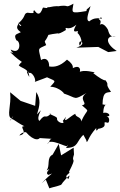

<svg xmlns="http://www.w3.org/2000/svg" viewBox="-20 -763 654 1043"><path d="M321 -106C340 -84 284 -96 290 -122C282 -134 232 -147 256 -145C221 -110 231 -154 194 -106C170 -127 231 -199 181 -141C196 -192 203 -220 177 -263L171 -188L92 -215L35 -262C43 -189 14 -134 42 -119C62 -149 45 -115 33 -107C44 -131 56 -105 113 -77C76 -80 141 -38 85 -27C100 -48 124 -46 123 -43C160 0 205 13 207 -47C173 -4 181 -16 260 -9C243 -2 255 8 237 18C254 -15 340 39 348 31C336 33 363 14 338 41C411 39 392 3 438 -35C416 -47 457 1 449 7C461 10 453 -11 503 -68C503 -68 499 -40 513 -63C581 -74 522 -109 566 -96C575 -96 579 -132 555 -131C593 -128 567 -159 541 -149C542 -219 581 -185 537 -196C538 -271 563 -258 583 -264C546 -315 577 -295 553 -327C545 -324 519 -340 486 -366C470 -348 480 -364 495 -370C499 -368 433 -388 409 -370C418 -362 428 -436 350 -376C380 -377 391 -407 344 -439C304 -401 274 -398 247 -402C248 -437 227 -453 203 -437C188 -507 182 -494 231 -518C217 -552 223 -524 245 -578C219 -565 252 -578 294 -582C295 -589 283 -566 338 -600C331 -629 346 -588 395 -629C356 -562 420 -613 400 -583C402 -589 440 -538 412 -516C400 -561 463 -526 395 -504L514 -508L568 -480L614 -486C558 -522 546 -569 608 -567C564 -555 574 -609 559 -604C586 -569 548 -651 522 -628C540 -667 498 -650 529 -669C548 -648 507 -682 465 -647C444 -652 460 -690 472 -730C438 -697 458 -727 449 -703C361 -688 371 -693 379 -743C324 -713 367 -743 285 -727C324 -715 318 -740 248 -724C223 -724 252 -715 214 -722C211 -724 199 -658 167 -707C149 -701 186 -686 129 -694C106 -688 124 -676 81 -637C115 -613 77 -617 81 -646C86 -627 53 -617 93 -588C72 -576 51 -579 69 -544C94 -540 94 -462 38 -494C47 -466 84 -465 35 -480C114 -402 105 -444 82 -408C99 -390 138 -391 139 -345C111 -393 138 -374 136 -366C158 -377 182 -319 166 -317C255 -351 260 -347 218 -352C282 -318 291 -333 253 -292C308 -290 340 -243 324 -256C402 -230 377 -216 450 -258C399 -223 466 -199 425 -191C472 -148 455 -180 421 -103C422 -130 389 -125 389 -145C361 -132 319 -85 339 -129ZM229 213 248 260 261 256C324 239 308 245 322 227C359 185 363 181 352 209C318 190 369 179 355 170C402 77 364 129 382 76L380 39L312 81L299 19L266 77C231 94 254 137 233 163C273 141 216 174 243 187C279 175 264 170 206 233Z"/></svg>

Font: Asimov Aggro
Style: Medium
Weight: 500
Designer: Google
Version: Version 2.000980; 2014